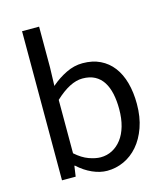

<svg xmlns="http://www.w3.org/2000/svg" viewBox="-119 -887 855 990"><g transform="rotate(-15 309.0 -391.5)"><path d="M92 -796H183V-578L180 -480L183 -483Q219 -514 262 -535Q305 -556 350 -556Q403 -556 443.5 -536.5Q484 -517 511.5 -481Q539 -445 553 -394Q567 -343 567 -281Q567 -211 547.5 -156Q528 -101 495.5 -63.5Q463 -26 420.5 -6.5Q378 13 331 13Q293 13 252.5 -5Q212 -23 176 -56H173L165 0H92ZM183 -120Q219 -88 254 -75.5Q289 -63 316 -63Q350 -63 378.5 -78Q407 -93 428 -120.5Q449 -148 460.5 -188Q472 -228 472 -279Q472 -324 464 -361Q456 -398 439 -424.5Q422 -451 395 -465.5Q368 -480 329 -480Q263 -480 183 -405Z"/></g></svg>

Font: Kinto Sans
Style: Regular
Weight: 400
Designer: Authors: Ryoko NISHIZUKA  (kana & ideographs); Paul D. Hunt (Latin, Greek & Cyrillic); Wenlong ZHANG  (bopomofo); Sandol
Foundry: Adobe Systems Incorporated, ookami Inc.
Version: Version 0.001